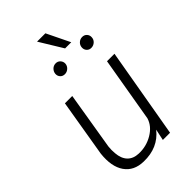

<svg xmlns="http://www.w3.org/2000/svg" viewBox="-264 -968 1066 1066"><g transform="rotate(-45 269.0 -435.0)"><path d="M51.3 0ZM373 -66.4Q310.1 12.7 199.2 9.8Q124.5 8.3 87.9 -44.2Q51.3 -96.7 61.5 -189.9L118.2 -528.3H175.8L119.6 -188.5Q116.7 -162.1 119.1 -136.2Q122.6 -91.3 146 -66.9Q169.4 -42.5 210.4 -41Q269 -38.6 318.8 -68.1Q368.7 -97.7 383.3 -145.5L448.7 -528.3H507.3L415.5 0H358.9ZM196.3 -681.6Q197.8 -697.8 209.5 -709.5Q221.2 -721.2 237.8 -721.7Q254.9 -722.2 265.9 -710.2Q276.9 -698.2 275.9 -681.6Q274.4 -665.5 262.2 -654.3Q250 -643.1 233.9 -642.6Q216.8 -642.1 206.1 -653.3Q195.3 -664.6 196.3 -681.6ZM403.8 -681.2Q404.8 -697.8 416.7 -709.2Q428.7 -720.7 445.3 -721.2Q462.4 -721.7 473.4 -710Q484.4 -698.2 482.9 -681.2Q481.9 -665 469.7 -653.8Q457.5 -642.6 440.9 -642.1Q424.3 -641.6 413.6 -652.8Q402.8 -664.1 403.8 -681.2ZM382.8 -743.2H334.5L251 -879.9H316.4Z"/></g></svg>

Font: Roboto Light
Style: Italic
Weight: 300
Italic angle: -12°
Designer: Google
Version: Version 2.134; 2016; ttfautohint (v1.6)